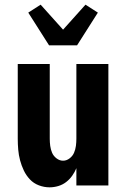

<svg xmlns="http://www.w3.org/2000/svg" viewBox="-20 -794 540 822"><path d="M192 8Q169 8 146.5 -0.5Q124 -9 108 -26Q92 -43 82 -64Q72 -85 66 -107.5Q60 -130 58 -153.5Q56 -177 56 -200V-520H193V-200Q193 -185 195 -169.5Q197 -154 203 -140Q209 -126 222 -116Q235 -106 250 -106Q265 -106 278 -116Q291 -126 297 -140Q303 -154 305 -169.5Q307 -185 307 -200V-520H444V0H307V-74Q300 -57 289 -41.5Q278 -26 263 -14.5Q248 -3 229.5 2.5Q211 8 192 8ZM190 -600 101 -740 154 -774 250 -667 346 -774 399 -740 310 -600Z"/></svg>

Font: Iosevka Curly Heavy
Style: Regular
Weight: 900
Monospace: yes
Designer: Belleve Invis
Foundry: Belleve Invis
Version: Version 22.1.2; ttfautohint (v1.8.4)